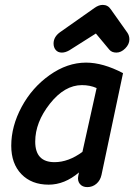

<svg xmlns="http://www.w3.org/2000/svg" viewBox="-20 -749 549 785"><path d="M233 -534Q217 -534 208 -544.5Q199 -555 199 -571Q199 -598 225 -617L367 -717Q384 -729 400 -729Q421 -729 433 -711L501 -615Q509 -603 509 -588Q509 -568 492 -551Q475 -534 456 -534Q437 -534 427 -546L372 -612L263 -543Q247 -534 233 -534ZM179 6Q109 6 67.5 -37Q26 -80 26 -153Q26 -233 68.5 -312Q111 -391 183 -442Q255 -493 332 -493Q401 -493 483 -450L395 -34Q390 -11 374 2.5Q358 16 337 16Q317 16 306.5 3Q296 -10 300 -30L303 -44Q244 6 179 6ZM203 -86Q260 -86 317 -128L375 -389Q348 -401 315 -401Q244 -401 184 -325Q124 -249 124 -170Q124 -86 203 -86Z"/></svg>

Font: Comic Neue
Style: Bold Italic
Weight: 700
Italic angle: -12°
Designer: Craig Rozynski
Foundry: Craig Rozynski
Version: Version 2.003